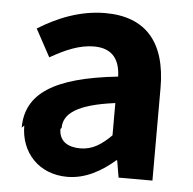

<svg xmlns="http://www.w3.org/2000/svg" viewBox="-48 -624 734 729"><g transform="rotate(5 319.0 -260.0)"><path d="M55 -124C55 -21 126 56 234 56C303 56 363 22 415 -23H418L429 42H558V-311C558 -485 479 -576 325 -576C229 -576 142 -540 70 -495L127 -390C183 -422 237 -446 293 -446C367 -446 392 -400 394 -340C151 -314 46 -245 46 -115ZM197 -127C197 -181 246 -220 392 -239V-116C354 -78 320 -56 274 -56C227 -56 193 -76 193 -123Z"/></g></svg>

Font: GenEiGothic-pro-Regular
Style: Bold
Weight: 700
Designer: Ryoko NISHIZUKA (kana & ideographs); Paul D. Hunt (Latin, Greek & Cyrillic); Wenlong ZHANG (bopomofo); Sandoll Communica
Foundry: Adobe Systems Incorporated; o_tamon
Version: Version 1.000.140830